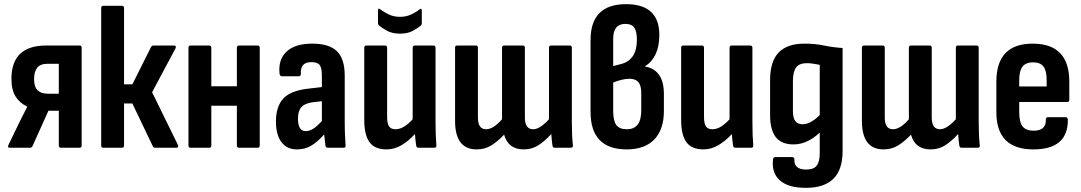

<svg xmlns="http://www.w3.org/2000/svg" viewBox="-20 -711 5204 924"><path d="M27 0Q14 0 21 -14L74 -124Q83 -142 92.5 -160.5Q102 -179 111 -197V-198Q75 -215 55 -246.5Q35 -278 35 -332Q35 -492 203 -492H363Q373 -492 373 -481V-11Q373 0 363 0H274Q263 0 263 -11V-178H213L137 -9Q133 0 125 0ZM210 -260H263V-404H208Q174 -404 159 -385Q144 -366 144 -330Q144 -293 161 -276.5Q178 -260 210 -260Z M836 -14Q839 -8 837 -4Q835 0 829 0H727Q718 0 715 -8L617 -213H577V-11Q577 0 567 0H477Q467 0 467 -11V-672Q467 -683 477 -683H567Q577 -683 577 -672V-305H617L707 -485Q711 -492 719 -492H818Q824 -492 825.5 -488Q827 -484 825 -479L712 -267Z M897 0Q887 0 887 -11V-481Q887 -492 897 -492H987Q997 -492 997 -481V-296H1120V-481Q1120 -492 1131 -492H1220Q1230 -492 1230 -481V-11Q1230 0 1220 0H1131Q1120 0 1120 -11V-202H997V-11Q997 0 987 0Z M1409 8Q1361 8 1334.5 -27Q1308 -62 1308 -126Q1308 -199 1344 -237.5Q1380 -276 1469 -285L1529 -292V-348Q1529 -384 1518.5 -398Q1508 -412 1478 -412Q1424 -412 1428 -355Q1428 -344 1417 -344H1337Q1326 -344 1325 -359Q1319 -426 1360 -463.5Q1401 -501 1482 -501Q1564 -501 1601.5 -464.5Q1639 -428 1639 -347V-125Q1639 -85 1640.5 -58Q1642 -31 1643 -13Q1645 0 1634 0H1557Q1548 0 1546 -11Q1545 -20 1543.5 -34.5Q1542 -49 1540 -64Q1507 -27 1477 -9.5Q1447 8 1409 8ZM1414 -140Q1414 -80 1451 -80Q1469 -80 1487.5 -91.5Q1506 -103 1529 -129V-224L1486 -219Q1447 -214 1430.5 -195.5Q1414 -177 1414 -140Z M1840 8Q1784 8 1758.5 -26.5Q1733 -61 1733 -134V-481Q1733 -492 1743 -492H1833Q1843 -492 1843 -481V-150Q1843 -116 1852.5 -102.5Q1862 -89 1883 -89Q1904 -89 1924.5 -101.5Q1945 -114 1966 -137V-481Q1966 -492 1977 -492H2065Q2076 -492 2076 -481V-125Q2076 -90 2077 -62Q2078 -34 2080 -13Q2082 0 2070 0H1995Q1984 0 1983 -10Q1979 -36 1977 -66Q1947 -33 1912.5 -12.5Q1878 8 1840 8ZM1905 -549Q1868 -549 1842.5 -563Q1817 -577 1803 -589Q1799 -594 1799 -601V-660Q1799 -675 1810 -666Q1827 -653 1851 -641.5Q1875 -630 1905 -630Q1934 -630 1958 -641Q1982 -652 1999 -666Q2003 -670 2006.5 -668.5Q2010 -667 2010 -660V-601Q2010 -593 2006 -588Q1991 -576 1966.5 -562.5Q1942 -549 1905 -549Z M2274 8Q2170 8 2170 -129V-481Q2170 -492 2180 -492H2270Q2280 -492 2280 -481V-145Q2280 -89 2319 -89Q2337 -89 2356 -101Q2375 -113 2396 -137V-481Q2396 -492 2406 -492H2496Q2506 -492 2506 -481V-145Q2506 -89 2546 -89Q2578 -89 2622 -137V-481Q2622 -492 2632 -492H2722Q2732 -492 2732 -481V-125Q2732 -56 2737 -13Q2739 0 2727 0H2649Q2641 0 2639 -9Q2635 -35 2633 -66Q2602 -32 2571 -12Q2540 8 2500 8Q2426 8 2406 -63Q2375 -30 2344 -11Q2313 8 2274 8Z M2996 8Q2822 8 2822 -173V-518Q2822 -691 2993 -691Q3153 -691 3153 -543Q3153 -488 3135 -450Q3117 -412 3084 -392V-391Q3175 -375 3175 -259V-177Q3175 -88 3129 -40Q3083 8 2996 8ZM2931 -393 2973 -404Q3008 -414 3026.5 -442.5Q3045 -471 3045 -520Q3045 -560 3032.5 -578Q3020 -596 2990 -596Q2931 -596 2931 -525ZM2997 -89Q3066 -89 3066 -179V-264Q3066 -300 3052 -316Q3038 -332 3009 -332Q2992 -332 2971.5 -327Q2951 -322 2931 -314V-177Q2931 -131 2945.5 -110Q2960 -89 2997 -89Z M3365 8Q3309 8 3283.5 -26.5Q3258 -61 3258 -134V-481Q3258 -492 3268 -492H3358Q3368 -492 3368 -481V-150Q3368 -116 3377.5 -102.5Q3387 -89 3408 -89Q3429 -89 3449.5 -101.5Q3470 -114 3491 -137V-481Q3491 -492 3502 -492H3590Q3601 -492 3601 -481V-125Q3601 -90 3602 -62Q3603 -34 3605 -13Q3607 0 3595 0H3520Q3509 0 3508 -10Q3504 -36 3502 -66Q3472 -33 3437.5 -12.5Q3403 8 3365 8Z M3859 193Q3773 193 3733 157Q3693 121 3700 58Q3700 45 3712 45H3792Q3803 45 3803 57Q3801 105 3860 105Q3896 105 3910.5 86Q3925 67 3925 26V-19Q3925 -34 3925 -46.5Q3925 -59 3925 -71L3924 -72Q3864 -16 3799 -16Q3741 -16 3713.5 -51Q3686 -86 3686 -158V-325Q3686 -415 3727 -458Q3768 -501 3852 -501Q3903 -501 3945.5 -492Q3988 -483 4035 -480V16Q4035 106 3990.5 149.5Q3946 193 3859 193ZM3843 -113Q3880 -113 3925 -157V-399Q3910 -402 3893.5 -404.5Q3877 -407 3863 -407Q3827 -407 3811.5 -386.5Q3796 -366 3796 -321V-176Q3796 -143 3807.5 -128Q3819 -113 3843 -113Z M4232 8Q4128 8 4128 -129V-481Q4128 -492 4138 -492H4228Q4238 -492 4238 -481V-145Q4238 -89 4277 -89Q4295 -89 4314 -101Q4333 -113 4354 -137V-481Q4354 -492 4364 -492H4454Q4464 -492 4464 -481V-145Q4464 -89 4504 -89Q4536 -89 4580 -137V-481Q4580 -492 4590 -492H4680Q4690 -492 4690 -481V-125Q4690 -56 4695 -13Q4697 0 4685 0H4607Q4599 0 4597 -9Q4593 -35 4591 -66Q4560 -32 4529 -12Q4498 8 4458 8Q4384 8 4364 -63Q4333 -30 4302 -11Q4271 8 4232 8Z M4953 8Q4775 8 4775 -171V-318Q4775 -501 4950 -501Q5126 -501 5126 -318V-231Q5126 -220 5116 -220H4885V-171Q4885 -124 4901 -103Q4917 -82 4954 -82Q5015 -82 5013 -135Q5013 -147 5023 -147H5109Q5117 -147 5119 -136Q5121 8 4953 8ZM4885 -295H5017V-326Q5017 -371 5001.5 -391Q4986 -411 4952 -411Q4917 -411 4901 -390.5Q4885 -370 4885 -326Z"/></svg>

Font: Sofia Sans Condensed
Style: Bold
Weight: 700
Designer: Botio Nikoltchev, Ani Petrova
Foundry: lettersoup
Version: Version 4.101; ttfautohint (v1.8.4.7-5d5b)